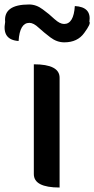

<svg xmlns="http://www.w3.org/2000/svg" viewBox="-64 -837 420 857"><path d="M202 0Q87 0 87 -60V-550Q202 -550 202 -490V0ZM223 -648Q190 -648 161 -670Q132 -692 109 -713Q86 -735 67 -735Q24 -735 19 -654Q-56 -659 -41 -739Q-49 -817 66 -817Q98 -817 127 -795Q156 -774 179 -752Q203 -730 222 -730Q265 -730 270 -810Q345 -806 335 -740Q343 -732 312 -690Q282 -648 223 -648Z"/></svg>

Font: Swei Half Moon CJK TC
Style: Medium
Weight: 500
Version: Version 2.125